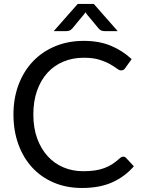

<svg xmlns="http://www.w3.org/2000/svg" viewBox="-20 -928 708 956"><path d="M594 -148Q602 -148 608 -141.5L646.5 -100Q602.5 -49 539.8 -20.5Q477 8 388 8Q311 8 248 -18.8Q185 -45.5 140.5 -93.8Q96 -142 71.5 -209.5Q47 -277 47 -358Q47 -439 72.5 -506.5Q98 -574 144.2 -622.5Q190.5 -671 255 -697.8Q319.5 -724.5 397.5 -724.5Q474 -724.5 532.5 -700Q591 -675.5 635.5 -633.5L603.5 -589Q600.5 -584 595.8 -580.8Q591 -577.5 583 -577.5Q574 -577.5 561 -587.2Q548 -597 527 -609Q506 -621 474.5 -630.8Q443 -640.5 397 -640.5Q341.5 -640.5 295.5 -621.2Q249.5 -602 216.2 -565.5Q183 -529 164.5 -476.5Q146 -424 146 -358Q146 -291 165.2 -238.5Q184.5 -186 217.8 -149.8Q251 -113.5 296.2 -94.5Q341.5 -75.5 394 -75.5Q426 -75.5 451.8 -79.2Q477.5 -83 499.2 -91Q521 -99 539.8 -111.2Q558.5 -123.5 577 -140.5Q585.5 -148 594 -148ZM566 -773H501Q495 -773 486.8 -775.2Q478.5 -777.5 470 -787.5L411.5 -858L405.5 -867L399.5 -858L341 -787.5Q332.5 -777.5 324.2 -775.2Q316 -773 310 -773H247.5L367 -908.5H447Z"/></svg>

Font: Lato 2
Style: Regular
Weight: 400
Designer: Lukasz Dziedzic with Adam Twardoch and Botio Nikoltchev
Foundry: tyPoland Lukasz Dziedzic
Version: Version 2.015; 2015-08-06; http://www.latofonts.com/